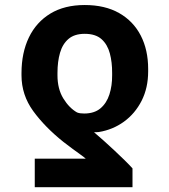

<svg xmlns="http://www.w3.org/2000/svg" viewBox="-20 -573 685 776"><path d="M515.5 183.6H120.5V68.3H326.6Q319.2 61.6 305.3 51.8Q291.5 42 273.9 29Q256.2 15.9 236.4 0.6Q161.8 -58.9 114.3 -124Q66.9 -189.2 66.9 -268.6V-278.3Q67.1 -359.9 96.8 -421.7Q126.5 -483.4 183.5 -518.1Q240.6 -552.7 322.4 -552.7Q404.2 -552.7 461.5 -520.2Q518.8 -487.6 548.8 -429.5Q578.8 -371.4 578.8 -294.3V-284.5Q578.8 -218.1 552.5 -166Q526.1 -114 480.9 -81.2Q435.7 -48.5 379.4 -39.4Q375.6 -39 370.7 -38.8Q365.7 -38.5 360.1 -38.5Q377.2 -24.2 398.7 -4.9Q420.3 14.5 442.3 35Q464.4 55.6 483.6 74.5Q502.9 93.5 515.5 107.5ZM433.2 -268.6V-278.3Q433.5 -321.4 423.9 -357.3Q414.4 -393.2 390.3 -414.8Q366.2 -436.3 322.4 -436.3Q281.1 -436.3 257 -415.8Q232.9 -395.3 222.6 -359.6Q212.3 -324 212.3 -278.3V-268.6Q212.3 -213.5 236 -175Q259.7 -136.5 291.5 -118.5Q298.2 -115.9 305 -115.1Q311.9 -114.2 320.1 -114.2Q361.2 -114.2 386 -135.1Q410.9 -156.1 422.2 -191.3Q433.5 -226.5 433.2 -268.6Z"/></svg>

Font: Atlassian Sans
Style: Regular
Weight: 400
Designer: Rasmus Andersson
Foundry: Modifications by Atlassian Pty Ltd, manufactured by rsms
Version: Version 4.001;git-9221beed3